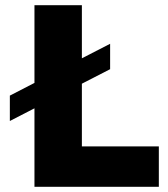

<svg xmlns="http://www.w3.org/2000/svg" viewBox="-20 -721 648 741"><path d="M296 -156H593V0H113V-303L18 -254V-352L113 -401V-701H296V-496L405 -552V-454L296 -398Z"/></svg>

Font: Montserrat V1
Style: Bold
Weight: 700
Designer: Julieta Ulanovsky
Foundry: Julieta Ulanovsky
Version: Version 6.001